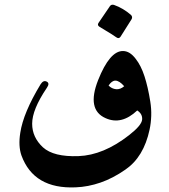

<svg xmlns="http://www.w3.org/2000/svg" viewBox="-20 -626 727 824"><path d="M508 -407Q537 -407 562 -374Q585 -345 600 -299Q615 -253 625 -190Q630 -159 629 -128.5Q628 -98 622 -70Q597 48 518 102Q465 139 411.5 157.5Q358 176 305 178Q125 186 72 41Q58 1 67 -56Q80 -142 154 -264Q166 -283 180 -276Q195 -269 181 -249Q118 -156 118 -95Q118 -37 164 6Q210 48 317 44Q424 40 534 -46Q588 -88 590 -113Q592 -137 569 -152Q501 -88 433 -119Q351 -155 401 -282Q451 -408 508 -407ZM513 -256Q492 -280 475 -280Q460 -280 446 -259Q459 -245 479 -243Q497 -242 513 -256ZM452 -600Q458 -608 469 -605Q489 -598 507.5 -587Q526 -576 542 -562Q550 -554 545 -544L497 -468Q490 -458 479 -466Q469 -474 407 -511Q396 -518 403 -528Z"/></svg>

Font: Amiri
Style: Bold
Weight: 700
Designer: Khaled Hosny
Version: Version 0.113